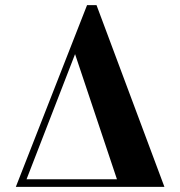

<svg xmlns="http://www.w3.org/2000/svg" viewBox="-20 -732 706 752"><path d="M624 0H42L321 -712H358ZM274 -520 84 -30H438Z"/></svg>

Font: Chonburi
Style: Regular
Weight: 400
Designer: Thanarat Vachiruckul and Stawix Ruecha
Foundry: Cadson Demak & Katatrad
Version: Version 1.000